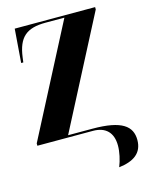

<svg xmlns="http://www.w3.org/2000/svg" viewBox="-111 -606 668 865"><g transform="rotate(-15 223.5 -173.5)"><path d="M336 189C404 181 447 153 447 91C447 27 402 -10 265 -10H151L418 -525V-536H43L31 -379H41L44 -402C56 -492 94 -526 184 -526H272L5 -11V0H264C322 0 356 31 356 93C356 123 348 159 336 189Z"/></g></svg>

Font: Noto Serif Display Condensed Extra
Style: Regular
Weight: 800
Width: 3
Designer: Monotype Design Team
Foundry: Monotype Imaging Inc.
Version: Version 1.900